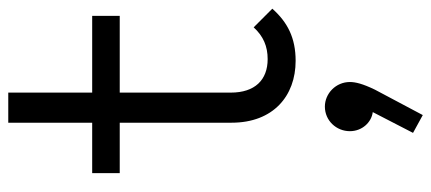

<svg xmlns="http://www.w3.org/2000/svg" viewBox="-302 -406 1018 453"><g transform="rotate(-90 206.5 -179.0)"><path d="M290 10C344 10 381 -9 413 -45L369 -89C348 -66 324 -56 294 -56C245 -56 215 -86 215 -143V-405H396V-470H215V-668H144V-470H25V-405H144V-141C144 -43 207 10 290 10ZM120 287 162 310 222 197C236 168 240 151 240 138C240 105 213 79 182 79C149 79 124 106 124 138C124 167 145 189 169 192Z"/></g></svg>

Font: MV Cash Light
Style: Regular
Weight: 300
Designer: Rodrigo Fuenzalida
Foundry: fragTYPE
Version: Version 1.100;Glyphs 3.1.2 (3151)